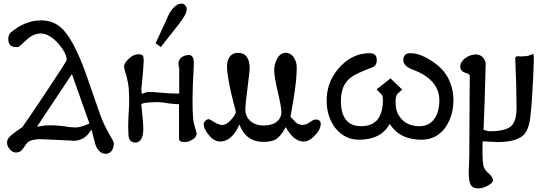

<svg xmlns="http://www.w3.org/2000/svg" viewBox="-20 -774 3005 1065"><path d="M611 18Q613 41 601 60Q589 79 566 79Q529 79 510 30Q505 9 487 -56Q452 7 387 7L378 6Q368 6 345 4.5Q322 3 295 2Q215 -2 203 -2Q154 -2 132 17Q129 19 106 53Q93 72 68 72Q50 72 34.5 54Q19 36 19 17Q19 -7 47 -28Q66 -43 104 -69Q133 -109 231 -256Q350 -435 350 -441Q350 -477 305 -531Q252 -590 203 -588Q160 -586 124 -550Q87 -515 80 -513H68Q26 -513 26 -557Q26 -582 40 -594Q119 -661 209 -661Q290 -661 341 -597Q394 -534 452 -378L536 -137Q556 -82 585 -32Q611 12 611 18ZM476 -89 379 -363 185 -71 210 -75Q230 -79 259 -79Q307 -79 366 -69Q392 -67 401 -67Q428 -67 476 -89Z M1014 -711Q1010 -688 965 -631L872 -513L843 -534L904 -666Q919 -706 941.5 -730Q964 -754 985 -754Q1002 -754 1010.5 -741Q1019 -728 1014 -711ZM1054 -392Q1048 -293 1048 -216Q1048 -136 1054 -95L1063 -62Q1071 -35 1071 -34Q1071 -10 1035 7Q1020 14 1004 14Q973 14 973 -4V-196Q952 -196 930 -199Q915 -200 894 -204Q864 -209 835 -207Q762 -205 764 -193Q775 -91 775 -65Q775 -20 764 -4Q752 17 730 17Q708 17 696 -4Q686 -42 696 -187Q698 -227 694 -286Q691 -314 682 -351Q672 -380 669 -398Q663 -422 701 -454Q721 -473 752 -473Q769 -473 774 -462Q777 -454 777 -435Q777 -409 766 -297Q762 -276 767 -254Q767 -253 772 -255Q777 -257 791 -262Q800 -265 835 -263Q864 -261 922 -256Q932 -255 974 -255V-394L973 -399Q972 -404 971 -410Q970 -416 970 -420Q970 -456 1011 -467Q1021 -469 1027 -469Q1055 -469 1055 -425Q1055 -414 1054 -392Z M1759 -87Q1759 -56 1726 -22Q1695 11 1664 11Q1609 11 1565 -69Q1536 -15 1506 1Q1483 13 1440 13Q1345 13 1308 -83Q1266 11 1201 11Q1168 11 1139 -24Q1110 -59 1110 -85Q1110 -96 1119.5 -104.5Q1129 -113 1138 -113Q1143 -113 1166 -98Q1191 -82 1211 -81Q1235 -80 1261 -109Q1288 -138 1288 -154L1268 -234Q1265 -247 1263 -254Q1239 -362 1239 -404Q1239 -434 1251 -455Q1269 -481 1300 -481Q1365 -481 1365 -392Q1365 -380 1353 -287Q1341 -196 1341 -166Q1341 -125 1373 -99Q1401 -78 1440 -78Q1478 -78 1504 -91Q1541 -113 1541 -153Q1541 -179 1521 -264Q1501 -349 1501 -384Q1501 -415 1514 -442Q1532 -481 1565 -481Q1595 -481 1613 -450Q1626 -427 1626 -399Q1626 -330 1608 -223Q1592 -124 1591 -131Q1591 -124 1609 -108Q1623 -91 1628 -89Q1646 -81 1655 -81Q1679 -81 1698 -96Q1719 -111 1729 -111Q1759 -111 1759 -87Z M2495 -218Q2495 -132 2451 -68Q2402 1 2318 1Q2197 1 2142 -87Q2093 1 1972 1Q1892 1 1839 -65Q1793 -127 1792 -211Q1790 -315 1857 -393Q1929 -479 2031 -479Q2070 -479 2070 -440Q2070 -412 2047 -401Q1952 -366 1922 -341Q1871 -299 1871 -216Q1871 -74 1983 -74Q2056 -74 2085 -127Q2104 -164 2104 -216Q2104 -232 2101 -243Q2099 -249 2069 -278L2146 -339L2211 -277Q2185 -255 2182 -250Q2174 -236 2174 -210Q2174 -157 2196 -128Q2233 -74 2306 -74Q2364 -74 2392 -119Q2417 -156 2417 -217Q2417 -333 2269 -388Q2217 -407 2217 -441Q2217 -479 2257 -479Q2297 -479 2340 -456Q2422 -413 2457 -356Q2495 -294 2495 -218Z M2585 -261 2586 -352Q2586 -364 2559 -371Q2533 -380 2533 -405Q2533 -436 2574 -460Q2598 -472 2620 -472Q2643 -472 2658.5 -455.5Q2674 -439 2674 -418L2668 -206Q2667 -186 2666.5 -169.5Q2666 -153 2665.5 -138.5Q2665 -124 2664.5 -112Q2664 -100 2663.5 -90.5Q2663 -81 2663 -74Q2663 -67 2662.5 -62.5Q2662 -58 2662 -56V-54Q2686 -46 2697 -46Q2784 -46 2816 -75Q2848 -104 2845 -192Q2845 -294 2838 -447Q2837 -455 2843 -460Q2845 -462 2850 -462Q2874 -460 2888 -462Q2894 -462 2901 -463Q2908 -464 2914 -466Q2920 -468 2925 -470Q2930 -472 2933 -473L2936 -474Q2940 -474 2940 -472Q2943 -462 2937 -335Q2931 -210 2923 -138Q2916 -58 2885 -26Q2845 14 2739 14L2720 13Q2685 11 2657 10Q2654 114 2662 147Q2668 169 2690 187Q2712 206 2715 225Q2716 238 2689 254Q2660 271 2632 271Q2602 271 2591 251.5Q2580 232 2580 183Q2580 160 2583 97Z"/></svg>

Font: GFS Complutum
Style: Regular
Weight: 400
Designer: George D. Matthiopoulos
Foundry: George D. Matthiopoulos
Version: Version 1.000